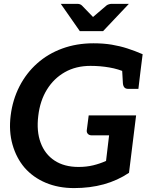

<svg xmlns="http://www.w3.org/2000/svg" viewBox="-20 -953 772 981"><path d="M358.3 8Q278.3 8 213.9 -19.1Q149.4 -46.1 105.4 -96.4Q63.3 -146 43.9 -214.2Q24.5 -282.4 34.5 -362.8Q44.5 -443.4 79.5 -511.8Q114.6 -580.1 169.9 -629.1Q225 -678.3 298 -705Q371 -731.8 457.3 -731.8Q509.1 -731.8 551 -724.8Q592.8 -717.8 630.8 -705.5Q668.8 -693.3 708.8 -676L697.6 -587L621.4 -583.4Q585.7 -600.1 539.2 -608.2Q492.7 -616.4 442.3 -616.4Q368 -616.4 311.4 -584.3Q254.8 -552.2 219.6 -495Q184.5 -437.9 175.6 -361.6Q165.7 -282.5 187.7 -223.7Q209.6 -164.8 259 -132.4Q308.4 -100 381.3 -100Q421.9 -100 456.3 -108.4Q490.8 -116.8 521.8 -130.7L537.4 -261.5H448.6Q436.2 -261.5 429.3 -268.7Q422.3 -275.9 423.3 -286.7L433.2 -363.4H675.4L639.1 -70Q580.2 -30.6 510.3 -11.3Q440.4 8 358.3 8ZM603.2 -610.3 697.6 -587 687.1 -498.9H635.4Q621.7 -498.9 615.4 -506.4Q609 -513.9 607.9 -528ZM638.6 -933.4 506.7 -794H387.8L290.5 -933.4H374.6Q390 -933.4 398.7 -924.7L455.3 -866.2L523.7 -924.7Q527.9 -928.3 535.6 -930.8Q543.3 -933.4 551 -933.4Z"/></svg>

Font: Aleo
Style: Italic
Weight: 400
Italic angle: -7°
Designer: Alessio Laiso
Foundry: Alessio Laiso
Version: Version 2.001;gftools[0.9.29]